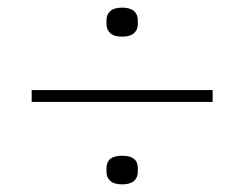

<svg xmlns="http://www.w3.org/2000/svg" viewBox="-20 -557 640 503"><path d="M63 -290V-321H537V-290ZM300 -74Q279 -74 269 -83Q259 -92 259 -106V-117Q259 -149 300 -149Q341 -149 341 -117V-106Q341 -92 331 -83Q321 -74 300 -74ZM300 -461Q279 -461 269 -470Q259 -479 259 -493V-505Q259 -519 269 -528Q279 -537 300 -537Q321 -537 331 -528Q341 -519 341 -505V-493Q341 -479 331 -470Q321 -461 300 -461Z"/></svg>

Font: IBM Plex Sans ExtLt
Style: Regular
Weight: 200
Designer: Mike Abbink, Paul van der Laan, Pieter van Rosmalen
Foundry: Bold Monday
Version: Version 3.005